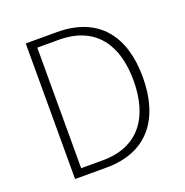

<svg xmlns="http://www.w3.org/2000/svg" viewBox="-120 -768 843 877"><g transform="rotate(-20 301.5 -329.5)"><path d="M98 0H250C453 0 548 -133 548 -332C548 -530 453 -659 249 -659H98ZM141 -37V-623H245C425 -623 503 -504 503 -332C503 -159 425 -37 245 -37Z"/></g></svg>

Font: Source Sans Pro Light
Style: Regular
Weight: 300
Designer: Paul D. Hunt
Foundry: Adobe Systems Incorporated
Version: Version 3.006;hotconv 1.0.111;makeotfexe 2.5.65597